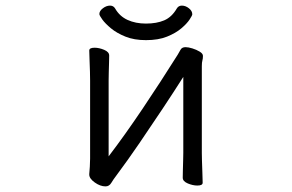

<svg xmlns="http://www.w3.org/2000/svg" viewBox="-20 -651 1040 684"><path d="M665 -600Q665 -596 655.5 -581.5Q646 -567 626 -550Q606 -533 575 -520.5Q544 -508 500 -508Q458 -508 427 -520.5Q396 -533 375.5 -550Q355 -567 344.5 -581.5Q334 -596 334 -601Q334 -612 346.5 -621.5Q359 -631 372 -631Q384 -631 390 -621Q406 -593 434.5 -580Q463 -567 500 -567Q538 -567 565 -578.5Q592 -590 610 -621Q616 -631 628 -631Q641 -631 653 -621.5Q665 -612 665 -600ZM633 -377Q600 -325 559.5 -264Q519 -203 477 -141.5Q435 -80 394 -25Q384 -12 376.5 0.5Q369 13 356 13Q337 13 317.5 -1Q298 -15 298 -29V-31Q299 -40 300 -57Q301 -74 301 -86V-364Q301 -374 300.5 -395Q300 -416 299 -438Q298 -460 298 -471Q298 -481 317 -481Q333 -481 351 -473.5Q369 -466 369 -453Q369 -445 368.5 -428.5Q368 -412 367.5 -394Q367 -376 367 -364V-94Q425 -170 488.5 -264.5Q552 -359 613 -456Q618 -464 623 -473.5Q628 -483 641 -483Q651 -483 665.5 -478.5Q680 -474 691.5 -467Q703 -460 703 -452Q703 -442 701 -435.5Q699 -429 699 -415V-106Q699 -100 699.5 -79Q700 -58 701 -35Q702 -12 702 0Q702 10 683 10Q667 10 649 2.5Q631 -5 631 -18Q631 -26 631.5 -44.5Q632 -63 632.5 -81Q633 -99 633 -106Z"/></svg>

Font: Moon Stars Kai T
Style: Regular
Weight: 400
Designer: GuiWonder
Version: Version 1.101